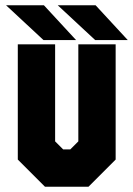

<svg xmlns="http://www.w3.org/2000/svg" viewBox="-20 -708 506 728"><path d="M150.5 0 47.5 -103V-540H189V-172L219.5 -141.5H246.5L277 -172V-540H418.5V-103L315.5 0ZM464.5 -556H341L199 -688H342.5ZM268.5 -556H145L3 -688H146.5Z"/></svg>

Font: Tourney Condensed Black
Style: Regular
Weight: 900
Width: 3
Designer: Tyler Finck
Foundry: Etcetera Type Co
Version: Version 1.010; ttfautohint (v1.8.3)